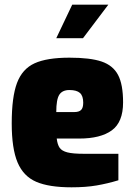

<svg xmlns="http://www.w3.org/2000/svg" viewBox="-20 -794 575 819"><path d="M30 -268Q30 -380 52.5 -440Q75 -500 127.5 -524Q180 -548 276 -548Q365 -548 413.5 -531.5Q462 -515 483.5 -474.5Q505 -434 505 -357Q505 -273 457 -238Q409 -203 318 -203H222Q225 -177 234.5 -163.5Q244 -150 267.5 -144Q291 -138 338 -138H485V-25Q439 -11 392.5 -3Q346 5 285 5Q189 5 134.5 -18.5Q80 -42 55 -101Q30 -160 30 -268ZM297 -316Q317 -316 326 -325Q335 -334 335 -356Q335 -385 321 -397.5Q307 -410 276 -410Q246 -410 233 -390Q220 -370 220 -316ZM288 -774H442L334 -631H220Z"/></svg>

Font: Exo Black
Style: Regular
Weight: 900
Designer: Natanael Gama
Foundry: Natanael Gama
Version: Version 1.500; ttfautohint (v1.6)